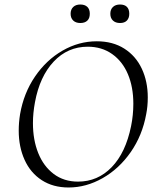

<svg xmlns="http://www.w3.org/2000/svg" viewBox="-20 -819 691 851"><path d="M63 -240Q63 -276 69 -313Q85 -406 135 -479.5Q185 -553 257 -594.5Q329 -636 409 -636Q480 -636 531 -603.5Q582 -571 608.5 -514.5Q635 -458 635 -387Q635 -348 628 -313Q611 -219 559.5 -145Q508 -71 435 -29.5Q362 12 284 12Q215 12 165 -20.5Q115 -53 89 -110.5Q63 -168 63 -240ZM561 -260Q571 -309 571 -359Q571 -433 547 -490Q523 -547 477 -579.5Q431 -612 369 -612Q280 -612 218 -546Q156 -480 135 -366Q126 -318 126 -273Q126 -199 149.5 -140.5Q173 -82 218 -48Q263 -14 326 -14Q413 -14 475 -78Q537 -142 561 -260ZM293 -758Q293 -777 304.5 -788Q316 -799 336 -799Q356 -799 367 -788.5Q378 -778 378 -758Q378 -738 367 -727.5Q356 -717 336 -717Q316 -717 304.5 -728Q293 -739 293 -758ZM469 -758Q469 -777 480.5 -788Q492 -799 512 -799Q532 -799 542.5 -788.5Q553 -778 553 -758Q553 -739 542.5 -728Q532 -717 512 -717Q492 -717 480.5 -728Q469 -739 469 -758Z"/></svg>

Font: Cormorant Garamond
Style: Italic
Weight: 400
Italic angle: -10°
Designer: Christian Thalmann (Catharsis Fonts)
Foundry: Catharsis Fonts
Version: Version 4.000